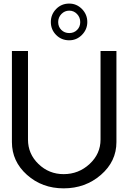

<svg xmlns="http://www.w3.org/2000/svg" viewBox="-20 -1032 765 1062"><path d="M362.8 -809.1Q319.8 -809.1 290.5 -838.6Q261.2 -868.2 261.2 -910.2Q261.2 -952.1 290.5 -982.2Q319.8 -1012.2 362.8 -1012.2Q403.8 -1012.2 433.3 -982.2Q462.9 -952.1 462.9 -910.2Q462.9 -869.1 433.3 -839.1Q403.8 -809.1 362.8 -809.1ZM319.3 -866.5Q336.9 -849.1 363 -849.1Q389.2 -849.1 406.5 -866.5Q423.8 -883.8 423.8 -909.9Q423.8 -936 406 -954.6Q388.2 -973.1 363 -973.1Q337.9 -973.1 319.8 -954.6Q301.8 -936 301.8 -909.9Q301.8 -883.8 319.3 -866.5ZM332 9.8Q212.9 9.8 129.4 -64.7Q45.9 -139.2 45.9 -246.1V-750H134.8V-259.8Q134.8 -180.7 192.9 -124.8Q251 -68.8 332 -68.8Q415 -68.8 475.6 -125Q536.1 -181.2 536.1 -259.8V-750H624V-246.1Q624 -139.2 538.1 -64.7Q452.1 9.8 332 9.8Z"/></svg>

Font: ø
Style: ø
Weight: 400
Designer: Samuel Oakes
Foundry: Samuel Oakes
Version: Version 1.000;PS 001.000;hotconv 1.0.88;makeotf.lib2.5.64775